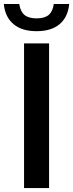

<svg xmlns="http://www.w3.org/2000/svg" viewBox="-56 -962 374 982"><path d="M67 0V-740H195V0ZM-36.5 -941.5H42.5Q48 -903.5 69 -885.8Q90 -868 131 -868Q172.5 -868 193.2 -885.8Q214 -903.5 219 -941.5H298Q291.5 -874.5 249 -838.5Q206.5 -802.5 131 -802.5Q55.5 -802.5 12.8 -838.8Q-30 -875 -36.5 -941.5Z"/></svg>

Font: Encode Sans Semi Condensed SmBd
Style: Regular
Weight: 600
Width: 4
Designer: Multiple Designers
Foundry: Impallari Type
Version: Version 2.000